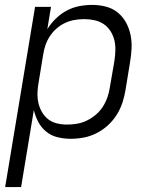

<svg xmlns="http://www.w3.org/2000/svg" viewBox="-20 -558 640 783"><path d="M1 205 123 -530H188L173 -439Q187 -462 207.5 -482Q228 -502 252.5 -515Q277 -528 303.5 -533Q330 -538 356 -538Q385 -538 412 -531Q439 -524 460 -507Q481 -490 494 -466Q507 -442 512.5 -415Q518 -388 516.5 -359.5Q515 -331 510 -302L492 -192Q488 -166 479.5 -140Q471 -114 456 -90Q441 -66 419.5 -46.5Q398 -27 373 -14.5Q348 -2 321.5 3Q295 8 268 8Q240 8 214 1.5Q188 -5 168 -21.5Q148 -38 136 -61Q124 -84 118 -109L66 205ZM253 -50Q274 -50 294.5 -53.5Q315 -57 334.5 -66.5Q354 -76 371 -90.5Q388 -105 399.5 -123Q411 -141 418 -161Q425 -181 428 -202L447 -312Q450 -333 450.5 -354.5Q451 -376 446 -395.5Q441 -415 430 -432Q419 -449 402.5 -460Q386 -471 365.5 -475.5Q345 -480 323 -480Q323 -480 323 -480Q323 -480 323 -480Q303 -480 283.5 -476.5Q264 -473 245.5 -464.5Q227 -456 211 -442Q195 -428 183.5 -410.5Q172 -393 165.5 -374Q159 -355 156 -335L138 -225Q134 -204 133 -182.5Q132 -161 136 -141Q140 -121 150 -103Q160 -85 175.5 -72.5Q191 -60 211.5 -55Q232 -50 253 -50Z"/></svg>

Font: Iosevka Curly Light Extended
Style: Italic
Weight: 300
Width: 7
Italic angle: -9°
Monospace: yes
Designer: Belleve Invis
Foundry: Belleve Invis
Version: Version 11.1.0; ttfautohint (v1.8.3)